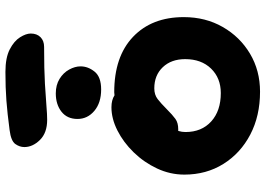

<svg xmlns="http://www.w3.org/2000/svg" viewBox="-152 -790 955 690"><g transform="rotate(-90 325.0 -445.5)"><path d="M340 12Q253 12 186 -23Q119 -58 80.5 -119.5Q42 -181 42 -260Q42 -311 64 -358Q86 -405 122 -442Q158 -479 200.5 -500.5Q243 -522 284 -522Q310 -522 327 -511Q333 -512 338 -512Q466 -512 537 -444.5Q608 -377 608 -262Q608 -184 572.5 -122Q537 -60 476.5 -24Q416 12 340 12ZM195 -256Q195 -198 233 -163.5Q271 -129 335 -129Q389 -129 423 -164Q457 -199 457 -257Q457 -307 428 -337.5Q399 -368 352 -368Q329 -368 313.5 -356Q298 -344 278 -324Q256 -302 242 -292Q228 -282 205 -282Q202 -282 199 -282Q195 -269 195 -256ZM239 -753Q192 -753 166.5 -779Q141 -805 141 -835Q141 -852 152 -867.5Q163 -883 202 -888Q262 -896 308 -899.5Q354 -903 411 -903Q462 -903 492 -887.5Q522 -872 535.5 -850.5Q549 -829 549 -812Q549 -790 536 -777Q523 -764 501 -764Q419 -764 368 -761Q317 -758 287.5 -755.5Q258 -753 239 -753ZM348 -559Q300 -559 271 -583.5Q242 -608 242 -644Q242 -681 268 -701.5Q294 -722 334 -722Q364 -722 386 -708.5Q408 -695 419.5 -674Q431 -653 431 -633Q431 -606 412 -582.5Q393 -559 348 -559Z"/></g></svg>

Font: Shantell Sans Normal
Style: Bold
Weight: 700
Designer: Stephen Nixon, Anya Danilova, Shantell Martin
Foundry: Arrow Type
Version: Version 1.009;[a7da0bfa3]